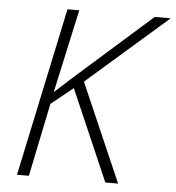

<svg xmlns="http://www.w3.org/2000/svg" viewBox="-52 -762 741 810"><g transform="rotate(5 319.0 -357.0)"><path d="M478 0H423.8L256.8 -384.8L164.1 -310.1L100.1 0H49.8L201.2 -713.9H251L173.8 -360.8L238.8 -419.9L570.8 -713.9H638.2L296.9 -416Z"/></g></svg>

Font: CAA NEO Sans Light
Style: Italic
Weight: 300
Italic angle: -12°
Version: Version 1.10